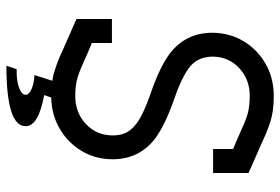

<svg xmlns="http://www.w3.org/2000/svg" viewBox="-162 -587 905 621"><g transform="rotate(90 290.5 -276.5)"><path d="M241.2 6.8Q223.1 4.4 208 -1Q173.8 -11.7 139.2 -28.3L119.1 -37.1L41.5 -71.3V-186H119.1V-121.1Q147.9 -109.4 170.4 -99.1Q202.6 -84 228.3 -75.7Q253.9 -67.4 290.5 -67.4Q344.7 -67.4 381.3 -102.1Q418 -136.7 418 -188.5Q418 -223.1 400.9 -244.9Q383.8 -266.6 352.5 -282.2Q321.3 -297.9 277.3 -313Q195.8 -341.3 152.8 -373.5Q85.9 -425.3 85.9 -510.7Q86.4 -566.9 113.3 -611.8Q140.1 -656.7 186.5 -683.1Q232.9 -709.5 290.5 -709.5Q339.4 -709.5 373.3 -698.5Q407.2 -687.5 441.9 -670.9L461.9 -662.1L539.6 -627.9V-513.2H461.9V-578.1Q433.1 -589.8 410.6 -600.1Q378.4 -615.2 352.8 -623.5Q327.1 -631.8 290.5 -631.8Q236.3 -631.8 199.7 -597.2Q163.1 -562.5 163.1 -510.7Q164.1 -460.4 200.9 -434.3Q237.8 -408.2 303.7 -386.2Q385.3 -357.4 428.2 -325.7Q495.1 -273.9 495.1 -188.5Q495.1 -132.8 468 -87.6Q440.9 -42.5 394.5 -16.1Q350.1 9.3 295.4 10.3L287.6 33.2Q388.2 51.3 388.2 93.3Q388.2 155.3 192.9 155.3L203.6 122.1H212.9Q243.7 122.1 265.1 113.8Q286.6 105.5 286.6 93.3Q286.6 82 268.3 74Q250 65.9 222.7 64.5Z"/></g></svg>

Font: Turpis
Style: Regular
Weight: 400
Designer: GGBotNet
Foundry: f0n7
Version: 1.00